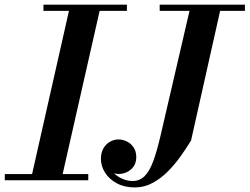

<svg xmlns="http://www.w3.org/2000/svg" viewBox="-62 -770 1066 820"><path d="M69 0 238.5 -750H369.5L199.5 0ZM-41.5 0V-26.5H315V0ZM123.5 -723.5V-750H480V-723.5ZM514 30.5Q470 30.5 437.5 13.2Q405 -4 387 -32Q369 -60 369 -92.5Q369 -118 379.8 -136.5Q390.5 -155 407.8 -164.8Q425 -174.5 444.5 -174.5Q461.5 -174.5 479 -166.2Q496.5 -158 508.2 -141Q520 -124 520 -99Q520 -76 509.2 -60Q498.5 -44 481.2 -35.5Q464 -27 444.5 -27Q427.5 -27 410.2 -35.5Q393 -44 381.5 -58.8Q370 -73.5 370 -92.5H396Q396.5 -71.5 406 -54.2Q415.5 -37 431.2 -24.2Q447 -11.5 466 -4.2Q485 3 504.5 3Q534.5 3 555.5 -17.8Q576.5 -38.5 592.2 -81Q608 -123.5 623.5 -190L753.5 -750H884L754 -170Q735 -138.5 710.2 -103.8Q685.5 -69 655.5 -38.5Q625.5 -8 590 11.2Q554.5 30.5 514 30.5ZM620 -723.5V-750H984V-723.5Z"/></svg>

Font: Bodoni Moda 9pt SemiBold
Style: Italic
Weight: 600
Italic angle: -13°
Designer: Owen Earl
Foundry: indestructible type
Version: Version 2.004